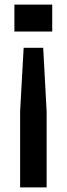

<svg xmlns="http://www.w3.org/2000/svg" viewBox="-20 -620 292 840"><path d="M83.5 -411H169L184 -132.5V200H68V-132.5ZM43 -600H208.5V-482H43Z"/></svg>

Font: Big Shoulders Stencil Text Thin
Style: Bold
Weight: 700
Version: Version 2.001